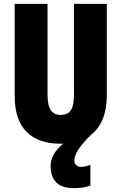

<svg xmlns="http://www.w3.org/2000/svg" viewBox="-20 -734 628 994"><path d="M365 97Q365 113 375 121.5Q385 130 399 130Q409 130 425 126.5Q441 123 448 119V227Q430 234 406.5 237Q383 240 363 240Q299 240 270.5 209.5Q242 179 242 127Q242 96 257 67.5Q272 39 307 10Q300 10 292 10Q178 10 117 -52Q56 -114 56 -238V-714H226V-246Q226 -188 243 -163.5Q260 -139 294 -139Q330 -139 346.5 -163Q363 -187 363 -247V-714H533V-242Q533 -100 452 -37Q404 11 384.5 42Q365 73 365 97Z"/></svg>

Font: Noto Sans Sinhala ExtraCondensed Black
Style: Regular
Weight: 900
Width: 2
Designer: Jelle Bosma - Monotype Design Team
Foundry: Monotype Imaging Inc.
Version: Version 2.006; ttfautohint (v1.8.4.7-5d5b)